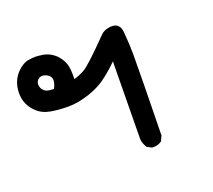

<svg xmlns="http://www.w3.org/2000/svg" viewBox="-88 -336 666 600"><g transform="rotate(-20 245.5 -35.5)"><path d="M308.6 156.2Q297.9 139.6 297.9 125L300.8 -130.9Q283.2 -113.3 263.7 -97.7Q233.4 -72.3 194.3 -59.1Q155.3 -45.9 122.6 -45.9Q89.8 -45.9 63.5 -50.8Q36.1 -55.7 18.6 -73.2Q-8.8 -99.6 -8.8 -136.7Q-8.8 -177.7 17.6 -204.1Q37.1 -223.6 56.6 -225.6Q66.4 -227.5 76.7 -227.5Q86.9 -227.5 98.6 -225.6Q124 -222.7 144.5 -203.1Q163.1 -183.6 167 -160.2Q168.9 -148.4 168.9 -137.7Q168.9 -127 168.9 -120.1Q188.5 -126 204.1 -134.8Q223.6 -145.5 296.9 -220.7Q311.5 -235.4 335.9 -235.4Q348.6 -235.4 356 -227.5Q363.3 -219.7 364.3 -206.1Q368.2 -161.1 368.2 -131.8Q368.2 -61.5 364.3 138.7L356.4 155.3Q344.7 164.1 330.1 164.1Q328.1 164.1 324.2 164.1ZM60.5 -155.3Q56.6 -149.4 56.6 -144.5Q56.6 -126 72.3 -117.2Q82 -113.3 92.8 -113.3Q95.7 -113.3 98.6 -113.3Q106.4 -128.9 106.4 -139.6Q106.4 -150.4 97.2 -157.2Q87.9 -164.1 77.6 -164.1Q67.4 -164.1 60.5 -155.3Z"/></g></svg>

Font: JasonHandwriting2
Style: SemiBold
Weight: 600
Version: Version 1.04.7